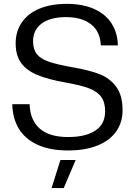

<svg xmlns="http://www.w3.org/2000/svg" viewBox="-20 -757 687 977"><path d="M42.6 -226.7H130.7Q132.9 -147.1 181.4 -103.4Q229.9 -59.7 327 -59.7Q415.1 -59.7 465 -92.4Q514.9 -125 514.9 -190.7Q514.9 -236.3 495.4 -263.6Q475.9 -291 433.1 -307.4Q390.4 -323.9 311.9 -337.4Q223.3 -353.3 169.3 -375.8Q115.3 -398.3 87.5 -436.7Q59.7 -475.1 59.7 -536.3Q59.7 -597.1 90.9 -642.8Q122 -688.4 180.6 -712.9Q239.1 -737.3 320 -737.3Q401.3 -737.3 459.4 -711.2Q517.6 -685.1 548 -637.3Q578.4 -589.4 579.9 -525.9H493Q490.3 -596.4 443.4 -633.1Q396.6 -669.9 315.7 -669.9Q236.1 -669.9 192.2 -637.3Q148.3 -604.7 148.3 -547.3Q148.3 -505.6 167.6 -481.4Q186.9 -457.3 229.4 -442.7Q271.9 -428.1 353.6 -413.9Q433.7 -400 485.7 -380Q537.7 -360 570.7 -316.3Q603.7 -272.6 603.7 -195.9Q603.7 -134.4 571.4 -88.4Q539.1 -42.3 476.9 -16.9Q414.6 8.6 325.9 8.6Q232.6 8.6 169.4 -21.1Q106.3 -50.7 75.1 -103.3Q44 -155.9 42.6 -226.7ZM287.6 57H365.1L304.3 199.9H242.4Z"/></svg>

Font: Mona Sans VF XLt
Style: Regular
Weight: 200
Designer: Deni Anggara
Foundry: GitHub
Version: Version 2.000;Glyphs 3.2.3 (3260)